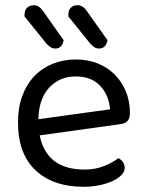

<svg xmlns="http://www.w3.org/2000/svg" viewBox="-20 -703 559 736"><path d="M132 -184Q159 -53 304 -53Q346 -53 380 -67Q414 -81 434 -97Q458 -83 458 -59Q458 -45 445.5 -32Q433 -19 411.5 -9Q390 1 361.5 7Q333 13 300 13Q184 13 116.5 -50Q49 -113 49 -234Q49 -291 65.5 -335.5Q82 -380 111.5 -411Q141 -442 182 -458.5Q223 -475 271 -475Q316 -475 354 -460Q392 -445 419.5 -417.5Q447 -390 462.5 -352.5Q478 -315 478 -270Q478 -248 468 -238.5Q458 -229 440 -227ZM270 -410Q209 -410 169 -367.5Q129 -325 127 -246L402 -284Q397 -339 363.5 -374.5Q330 -410 270 -410ZM74 -640V-646Q74 -665 84.5 -674Q95 -683 110 -683Q129 -683 144 -662L224 -549Q218 -517 192 -517Q181 -517 172.5 -523Q164 -529 157 -537ZM242 -640V-646Q242 -665 252 -674Q262 -683 277 -683Q297 -683 312 -662L392 -549Q386 -517 360 -517Q349 -517 341 -522.5Q333 -528 325 -537Z"/></svg>

Font: Baloo 2
Style: Regular
Weight: 400
Designer: Sarang Kulkarni and Ek Type
Foundry: Ek Type
Version: Version 1.640;hotconv 1.0.111;makeotfexe 2.5.65597; ttfautoh